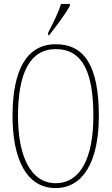

<svg xmlns="http://www.w3.org/2000/svg" viewBox="-20 -951 570 981"><path d="M226 -784V-771H231C269 -818 318 -886 337 -921V-931H292C278 -886 256 -843 226 -784ZM264 10C404 10 485 -125 485 -358C485 -610 414 -725 265 -725C118 -725 44 -596 44 -359C44 -137 116 10 264 10ZM264 -15C137 -15 72 -153 72 -358C72 -574 131 -700 265 -700C406 -700 457 -574 457 -358C457 -146 392 -15 264 -15Z"/></svg>

Font: Noto Serif Devanagari ExtraCondensed Thin
Style: Regular
Weight: 100
Width: 2
Designer: Universal Thirst, Indian Type Foundry and the Monotype Design Team
Foundry: Monotype Imaging Inc.
Version: Version 2.004